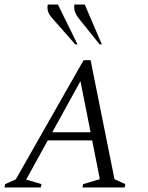

<svg xmlns="http://www.w3.org/2000/svg" viewBox="-35 -832 656 852"><path d="M-15 0 -12 -15 35 -36 336 -565H367L473 -37L521 -15L518 0H331L334 -15L408 -37L374 -209H177L81 -35L149 -15L146 0ZM197 -245H367L322 -472ZM407 -635 314 -751Q300 -770 296.5 -783.5Q293 -797 295 -812H341L417 -635ZM299 -635 197 -751Q181 -769 177.5 -783.5Q174 -798 177 -812H222L309 -635Z"/></svg>

Font: Spectral SC Light
Style: Italic
Weight: 300
Italic angle: -10°
Designer: Jean-Baptiste Levee
Foundry: Production Type
Version: Version 2.001